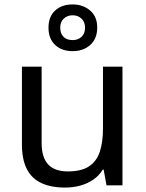

<svg xmlns="http://www.w3.org/2000/svg" viewBox="-20 -837 658 867"><path d="M533 -536V0H461L448 -71H444Q427 -43 400 -25Q373 -7 341 1.5Q309 10 274 10Q210 10 166.5 -10.5Q123 -31 101 -74Q79 -117 79 -185V-536H168V-191Q168 -127 197 -95Q226 -63 287 -63Q347 -63 381.5 -85.5Q416 -108 430.5 -151.5Q445 -195 445 -257V-536ZM308 -606Q259 -606 229 -634Q199 -662 199 -712Q199 -762 229 -789.5Q259 -817 308 -817Q355 -817 387 -789.5Q419 -762 419 -713Q419 -662 387.5 -634Q356 -606 308 -606ZM308 -656Q333 -656 348.5 -671Q364 -686 364 -712Q364 -738 348 -753Q332 -768 308 -768Q284 -768 268 -753Q252 -738 252 -712Q252 -686 266.5 -671Q281 -656 308 -656Z"/></svg>

Font: Noto Sans Georgian
Style: Regular
Weight: 400
Designer: Monotype Design Team, Akaki Razmadze
Foundry: Google LLC
Version: Version 2.002